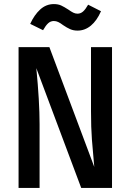

<svg xmlns="http://www.w3.org/2000/svg" viewBox="-20 -921 640 941"><path d="M158 -587Q174 -423 174 -313V0H71V-690H222L442 -103Q435 -177 430.5 -236.5Q426 -296 426 -376V-690H529V0H378ZM289 -798Q276 -808 265.5 -813Q255 -818 244 -818Q228 -818 216 -807Q204 -796 191 -773L128 -804Q148 -848 177 -874.5Q206 -901 244 -901Q265 -901 280 -894Q295 -887 315 -874Q329 -864 339 -859Q349 -854 360 -854Q375 -854 387 -864.5Q399 -875 412 -898L475 -866Q455 -820 425.5 -795.5Q396 -771 360 -771Q340 -771 324 -778Q308 -785 289 -798Z"/></svg>

Font: Fira Mono Medium
Style: Regular
Weight: 500
Designer: Carrois Corporate & Edenspiekermann AG
Foundry: Carrois Corporate GbR & Edenspiekermann AG
Version: Version 3.206